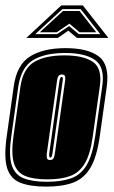

<svg xmlns="http://www.w3.org/2000/svg" viewBox="-28 -683 423 714"><path d="M144 11Q84 11 47.5 -3.5Q11 -18 -1.5 -58Q-14 -98 -3 -176L23 -361Q34 -442 83.5 -473Q133 -504 216 -504Q299 -504 339.5 -473Q380 -442 369 -361L343 -176Q332 -98 307.5 -58Q283 -18 243 -3.5Q203 11 144 11ZM146 -7Q200 -7 236.5 -20Q273 -33 294.5 -69.5Q316 -106 326 -176L352 -361Q363 -433 326 -459.5Q289 -486 214 -486Q139 -486 95 -459.5Q51 -433 40 -361L14 -176Q4 -106 15.5 -69.5Q27 -33 60 -20Q93 -7 146 -7ZM148 -16Q97 -16 66 -28.5Q35 -41 24 -75.5Q13 -110 22 -176L48 -361Q58 -428 99 -452.5Q140 -477 212 -477Q283 -477 318 -452.5Q353 -428 343 -361L317 -176Q308 -110 287.5 -75.5Q267 -41 233 -28.5Q199 -16 148 -16ZM158 -88Q169 -88 172 -96.5Q175 -105 176 -112L214 -382Q216 -396 213 -401Q210 -406 202 -406Q195 -406 190.5 -401.5Q186 -397 184 -382L146 -112Q145 -102 146.5 -95Q148 -88 158 -88ZM159 -97Q154 -97 155 -112L193 -382Q196 -397 201 -397Q208 -397 205 -382L167 -112Q165 -97 159 -97ZM200 -663H280L375 -542H258L226 -569L187 -542H70ZM103 -556H184L229 -586L265 -556H345L272 -649H204ZM120 -563 206 -642H268L330 -563H268L230 -595L183 -563Z"/></svg>

Font: Alumni Sans Collegiate One
Style: Italic
Weight: 400
Italic angle: -8°
Designer: Robert E. Leuschke
Foundry: Robert E. Leuschke
Version: Version 1.100